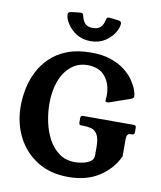

<svg xmlns="http://www.w3.org/2000/svg" viewBox="-95 -948 869 1035"><g transform="rotate(10 339.5 -431.0)"><path d="M181 -362Q181 -313 191.5 -262.5Q202 -212 225 -169Q248 -126 284 -100Q320 -74 371 -74Q391 -74 414.5 -79Q438 -84 455 -95.5Q472 -107 472 -128V-173Q472 -223 458 -244.5Q444 -266 422.5 -270.5Q401 -275 378 -275H371Q358 -275 358 -288V-314Q358 -327 371 -327H649Q662 -327 662 -314V-288Q662 -275 649 -275H642Q619 -275 619 -246V-150Q588 -80 519 -34.5Q450 11 349 11Q250 11 179 -33.5Q108 -78 69.5 -153.5Q31 -229 31 -323Q31 -367 40.5 -415.5Q50 -464 72.5 -509.5Q95 -555 132.5 -591.5Q170 -628 225 -649.5Q280 -671 356 -671Q420 -671 465.5 -655Q511 -639 542 -614.5Q573 -590 591 -563Q609 -536 617 -513.5Q625 -491 625 -480Q625 -468 610 -463L502 -425Q495 -422 487 -422Q483 -422 479.5 -423Q476 -424 476 -430Q476 -435 477 -441.5Q478 -448 478 -459Q478 -520 445.5 -560.5Q413 -601 348 -601Q298 -601 260 -570.5Q222 -540 201.5 -486.5Q181 -433 181 -362ZM264 -873Q275 -873 278 -860Q284 -832 298 -817.5Q312 -803 340 -803Q369 -803 383 -817.5Q397 -832 403 -860Q404 -873 417 -873Q424 -873 441 -871Q458 -869 471 -867Q486 -865 486 -852Q486 -830 468.5 -801.5Q451 -773 418.5 -752Q386 -731 340 -731Q295 -731 262.5 -752Q230 -773 212 -801.5Q194 -830 194 -852Q194 -865 209 -867Q223 -869 240 -871Q257 -873 264 -873Z"/></g></svg>

Font: Young Serif
Style: Regular
Weight: 400
Designer: Bastien Sozeau
Foundry: NBR — Bastien Sozeau
Version: Version 3.004; ttfautohint (v1.8.4.7-5d5b);gftools[0.9.33]